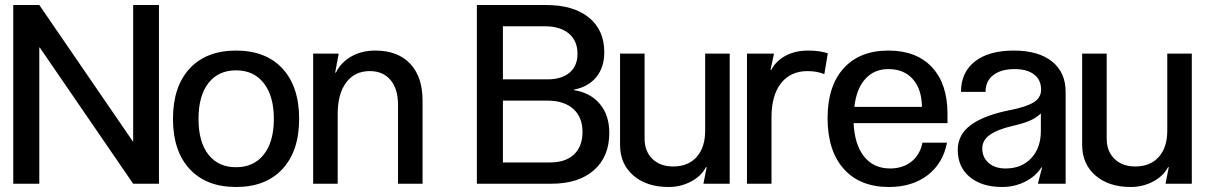

<svg xmlns="http://www.w3.org/2000/svg" viewBox="-20 -734 4814 767"><path d="M510 -170H512V-714H615V0H512L139 -544H137V0H33V-714H137Z M1175 -259Q1175 -131 1108.5 -59Q1042 13 923 13Q804 13 737.5 -59Q671 -131 671 -259Q671 -388 737.5 -460Q804 -532 923 -532Q1042 -532 1108.5 -460Q1175 -388 1175 -259ZM923 -66Q994 -66 1034 -117Q1074 -168 1074 -259Q1074 -350 1034 -401.5Q994 -453 923 -453Q852 -453 812.5 -402Q773 -351 773 -259Q773 -167 812.5 -116.5Q852 -66 923 -66Z M1231 0V-520H1333L1319 -444H1322Q1342 -485 1383.5 -508.5Q1425 -532 1479 -532Q1569 -532 1618.5 -479.5Q1668 -427 1668 -333V0H1570V-315Q1570 -379 1540 -414.5Q1510 -450 1457 -450Q1397 -450 1363 -404.5Q1329 -359 1329 -279V0Z M1885 -714H2161Q2271 -714 2332.5 -664Q2394 -614 2394 -525Q2394 -465 2362 -426Q2330 -387 2273 -376V-374Q2340 -363 2377 -318Q2414 -273 2414 -203Q2414 -108 2352.5 -54Q2291 0 2182 0H1885ZM2177 -85Q2239 -85 2273 -117Q2307 -149 2307 -207Q2307 -266 2270 -299Q2233 -332 2167 -332H1989V-85ZM2167 -417Q2224 -417 2255.5 -444Q2287 -471 2287 -519Q2287 -571 2252.5 -600Q2218 -629 2157 -629H1989V-417Z M2457 -155V-520H2555V-180Q2555 -130 2586 -99.5Q2617 -69 2669 -69Q2729 -69 2763 -107Q2797 -145 2797 -212V-520H2895V0H2790L2803 -66H2800Q2781 -30 2740 -8.5Q2699 13 2651 13Q2563 13 2510 -33Q2457 -79 2457 -155Z M2964 0V-520H3072L3058 -455H3061Q3081 -492 3119.5 -512Q3158 -532 3208 -532Q3254 -532 3287 -521L3273 -438Q3243 -450 3206 -450Q3138 -450 3100 -401.5Q3062 -353 3062 -266V0Z M3531 13Q3415 13 3350.5 -59.5Q3286 -132 3286 -262Q3286 -390 3350 -461Q3414 -532 3529 -532Q3641 -532 3703 -465.5Q3765 -399 3765 -280V-242H3390Q3394 -156 3432 -108.5Q3470 -61 3536 -61Q3586 -61 3620.5 -88Q3655 -115 3665 -164H3763Q3747 -81 3685.5 -34Q3624 13 3531 13ZM3663 -307Q3662 -378 3626.5 -418Q3591 -458 3529 -458Q3472 -458 3436.5 -418.5Q3401 -379 3393 -307Z M3806 -135Q3806 -197 3859.5 -235.5Q3913 -274 4014 -294Q4077 -306 4108 -324.5Q4139 -343 4139 -376Q4139 -415 4111 -436.5Q4083 -458 4033 -458Q3979 -458 3948 -434Q3917 -410 3917 -367H3819Q3819 -445 3874.5 -488.5Q3930 -532 4030 -532Q4128 -532 4182.5 -488.5Q4237 -445 4237 -367V0H4126L4143 -65H4140Q4118 -30 4075.5 -8.5Q4033 13 3984 13Q3902 13 3854 -27Q3806 -67 3806 -135ZM3997 -61Q4061 -61 4099.5 -102Q4138 -143 4138 -211V-281Q4121 -264 4095 -252.5Q4069 -241 4025 -231Q3965 -217 3934.5 -195.5Q3904 -174 3904 -141Q3904 -105 3929.5 -83Q3955 -61 3997 -61Z M4303 -155V-520H4401V-180Q4401 -130 4432 -99.5Q4463 -69 4515 -69Q4575 -69 4609 -107Q4643 -145 4643 -212V-520H4741V0H4636L4649 -66H4646Q4627 -30 4586 -8.5Q4545 13 4497 13Q4409 13 4356 -33Q4303 -79 4303 -155Z"/></svg>

Font: Non Bureau
Style: Regular
Weight: 400
Designer: Jona Saucedo
Foundry: Non Foundry
Version: Version 1.000; ttfautohint (v1.8.4)